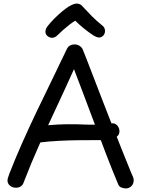

<svg xmlns="http://www.w3.org/2000/svg" viewBox="-20 -1038 806 1077"><path d="M114 -18Q109 -1 97.5 7Q86 15 69 15Q50 15 36 3.5Q22 -8 22 -26Q22 -31 24 -38.5Q26 -46 33 -65Q67 -152 105.5 -238.5Q144 -325 185.5 -412Q227 -499 270 -586.5Q313 -674 355 -763Q361 -776 372.5 -782.5Q384 -789 397 -789Q414 -789 427.5 -780Q441 -771 446 -756Q451 -744 468 -700.5Q485 -657 509 -594Q533 -531 561.5 -458Q590 -385 618.5 -312Q647 -239 672.5 -176Q698 -113 715 -71Q720 -61 725 -48.5Q730 -36 730 -28Q730 -6 716.5 6.5Q703 19 686 19Q676 19 662.5 14.5Q649 10 643 -4Q609 -85 574.5 -175Q540 -265 507 -353.5Q474 -442 445 -518.5Q416 -595 395 -650Q346 -541 296.5 -435.5Q247 -330 200.5 -226Q154 -122 114 -18ZM196 -238Q181 -237 163.5 -252Q146 -267 146 -286Q146 -299 155 -307.5Q164 -316 176.5 -321Q189 -326 200 -328Q222 -333 261 -336.5Q300 -340 352 -341Q404 -342 465 -339Q484 -338 504 -338.5Q524 -339 542.5 -340Q561 -341 576.5 -342.5Q592 -344 603 -346Q624 -349 637 -335Q650 -321 650 -302Q650 -285 639.5 -275Q629 -265 612 -260Q595 -255 576.5 -253.5Q558 -252 542 -252Q485 -252 426 -251.5Q367 -251 309.5 -248Q252 -245 196 -238ZM302 -840Q289 -827 274 -826Q259 -825 244 -838Q234 -848 235 -862.5Q236 -877 246 -890Q262 -911 283.5 -932.5Q305 -954 327 -972.5Q349 -991 365 -1001Q379 -1009 390 -1013.5Q401 -1018 411 -1018Q422 -1018 430.5 -1013Q439 -1008 446 -999Q468 -975 495 -947.5Q522 -920 556 -893Q568 -883 569 -866.5Q570 -850 559 -838Q548 -827 535.5 -827.5Q523 -828 503 -840Q477 -857 450.5 -878.5Q424 -900 402 -922Q387 -913 369 -899Q351 -885 334 -870Q317 -855 302 -840Z"/></svg>

Font: Playpen Sans Hebrew
Style: Regular
Weight: 400
Designer: Tom Grace, Laura Meseguer, Veronika Burian, José Scaglione
Foundry: TypeTogether
Version: Version 2.000